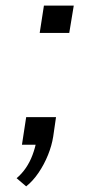

<svg xmlns="http://www.w3.org/2000/svg" viewBox="-20 -514 338 682"><path d="M73 148 39 119Q57 104 71.5 83Q86 62 95.5 36.5Q105 11 109 -12L117 0H58L73 -98H179L169 -29Q164 3 150.5 36.5Q137 70 117 99.5Q97 129 73 148ZM121 -397 136 -494H242L226 -397Z"/></svg>

Font: Nunito Sans 7pt Expanded Light
Style: Italic
Weight: 300
Width: 7
Italic angle: -9°
Designer: Vernon Adams
Foundry: Vernon Adams
Version: Version 3.101;gftools[0.9.27]